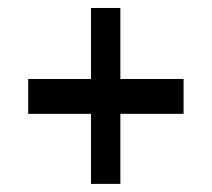

<svg xmlns="http://www.w3.org/2000/svg" viewBox="-20 -660 528 479"><path d="M438 -462.9V-376H280.3V-201.2H207V-376H50.3V-462.9H207V-640.1H280.3V-462.9Z"/></svg>

Font: Gap Sans
Style: Regular
Weight: 400
Designer: Alexandre Liziard and Étienne Ozeray
Foundry: Interstices.io
Version: Version 1.6.1 - December 3. 2014